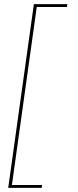

<svg xmlns="http://www.w3.org/2000/svg" viewBox="-20 -766 378 935"><path d="M20 149H183L185 135H38L159 -732H306L308 -746H145Z"/></svg>

Font: Josefin Slab Thin Thin
Style: Italic
Weight: 250
Italic angle: -12°
Version: Version 2.000